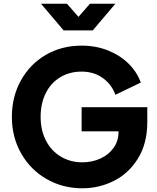

<svg xmlns="http://www.w3.org/2000/svg" viewBox="-20 -1003 844 1035"><path d="M44 -373Q44 -482 93 -570Q142 -658 227.5 -707.5Q313 -757 420 -757Q498 -757 563.5 -730.5Q629 -704 674 -659Q719 -614 739 -558L602 -492Q582 -548 534 -582.5Q486 -617 420 -617Q355 -617 304.5 -586.5Q254 -556 226.5 -500.5Q199 -445 199 -373Q199 -301 227.5 -245.5Q256 -190 307.5 -159Q359 -128 424 -128Q476 -128 520.5 -148Q565 -168 592 -205.5Q619 -243 619 -293V-295H420V-425H774V-346Q774 -230 724 -149Q674 -68 594 -28Q514 12 424 12Q318 12 231 -38Q144 -88 94 -176Q44 -264 44 -373ZM201 -983H341L403 -912L465 -983H602L480 -839H323Z"/></svg>

Font: Evergrow Sans 
Style: ExtraBold
Weight: 800
Foundry: 10Web
Version: Version 1.000